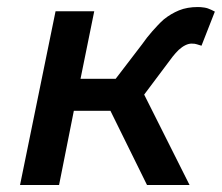

<svg xmlns="http://www.w3.org/2000/svg" viewBox="-20 -526 631 546"><path d="M138 -494H248L209 -302H309L384 -400Q391 -410 398 -419Q405 -428 413 -437Q421 -446 429 -454.5Q437 -463 446 -471Q466 -487 489 -496.5Q512 -506 543 -506Q551 -506 561 -504.5Q571 -503 581 -498L591 -493L553 -396L540 -400Q535 -402 525 -402Q508 -402 488 -384Q483 -379 479 -374.5Q475 -370 471 -365Q464 -356 456 -345L390 -257L519 0H398L294 -211H190L148 0H37Z"/></svg>

Font: Codetta
Style: Bold Italic
Weight: 700
Italic angle: -11°
Designer: Ulrich Proeller
Foundry: PROSA GmbH
Version: Version 2.00;September 29, 2018;FontCreator 11.5.0.2427 64-b